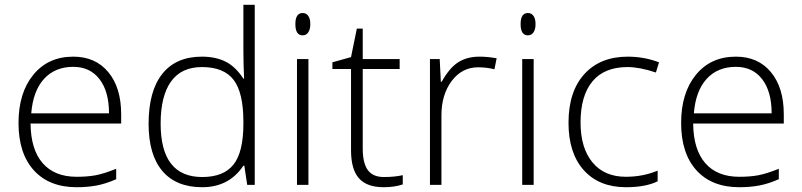

<svg xmlns="http://www.w3.org/2000/svg" viewBox="-20 -780 3384 810"><path d="M58.1 -261.2Q58.1 -388.2 120.6 -464.6Q183.1 -541 289.1 -541Q382.8 -541 437 -475.6Q491.2 -410.2 491.2 -297.9V-258.8H108.9Q109.9 -149.4 159.9 -91.8Q210 -34.2 303.2 -34.2Q348.6 -34.2 383.1 -40.5Q417.5 -46.9 470.2 -67.9V-23.9Q425.3 -4.4 387.2 2.7Q349.1 9.8 303.2 9.8Q187.5 9.8 122.8 -61.5Q58.1 -132.8 58.1 -261.2ZM111.8 -301.8H439.9Q439.9 -394 399.9 -446Q359.9 -498 289.1 -498Q212.4 -498 166 -447.5Q119.6 -397 111.8 -301.8Z M606.9 -257.8Q606.9 -395.5 664.6 -468.3Q722.2 -541 832 -541Q889.6 -541 931.6 -520Q973.6 -499 1006.8 -448.2H1009.8Q1006.8 -509.8 1006.8 -568.8V-759.8H1054.7V0H1022.9L1010.7 -81.1H1006.8Q946.3 9.8 833 9.8Q723.1 9.8 665 -58.6Q606.9 -127 606.9 -257.8ZM657.7 -258.8Q657.7 -33.2 833 -33.2Q922.9 -33.2 964.8 -85.4Q1006.8 -137.7 1006.8 -257.8V-266.1Q1006.8 -389.2 965.6 -443.1Q924.3 -497.1 832 -497.1Q745.1 -497.1 701.4 -436Q657.7 -375 657.7 -258.8Z M1226.1 -678.2Q1226.1 -725.1 1256.8 -725.1Q1272 -725.1 1280.5 -712.9Q1289.1 -700.7 1289.1 -678.2Q1289.1 -656.2 1280.5 -643.6Q1272 -630.9 1256.8 -630.9Q1226.1 -630.9 1226.1 -678.2ZM1232.9 0V-530.8H1281.2V0Z M1382.3 -488.8V-517.1L1460.9 -539.1L1485.4 -659.2H1510.3V-530.8H1666V-488.8H1510.3V-152.8Q1510.3 -91.8 1531.7 -62.5Q1553.2 -33.2 1599.1 -33.2Q1645 -33.2 1679.2 -41V-2Q1644 9.8 1598.1 9.8Q1527.8 9.8 1494.4 -27.8Q1460.9 -65.4 1460.9 -146V-488.8Z M1793.9 0V-530.8H1835L1839.8 -435.1H1843.3Q1876 -493.7 1913.1 -517.3Q1950.2 -541 2002.9 -541Q2036.6 -541 2075.2 -534.2L2065.9 -487.8Q2032.7 -496.1 1997.1 -496.1Q1929.2 -496.1 1885.7 -438.5Q1842.3 -380.9 1842.3 -293V0Z M2176.3 -678.2Q2176.3 -725.1 2207 -725.1Q2222.2 -725.1 2230.7 -712.9Q2239.3 -700.7 2239.3 -678.2Q2239.3 -656.2 2230.7 -643.6Q2222.2 -630.9 2207 -630.9Q2176.3 -630.9 2176.3 -678.2ZM2183.1 0V-530.8H2231.4V0Z M2378.4 -262.2Q2378.4 -394 2445.3 -467.5Q2512.2 -541 2628.4 -541Q2697.3 -541 2760.3 -517.1L2747.1 -474.1Q2678.2 -497.1 2627.4 -497.1Q2529.8 -497.1 2479.5 -436.8Q2429.2 -376.5 2429.2 -263.2Q2429.2 -155.8 2479.5 -95Q2529.8 -34.2 2620.1 -34.2Q2692.4 -34.2 2754.4 -60.1V-15.1Q2703.6 9.8 2621.1 9.8Q2507.3 9.8 2442.9 -62Q2378.4 -133.8 2378.4 -262.2Z M2853.5 -261.2Q2853.5 -388.2 2916 -464.6Q2978.5 -541 3084.5 -541Q3178.2 -541 3232.4 -475.6Q3286.6 -410.2 3286.6 -297.9V-258.8H2904.3Q2905.3 -149.4 2955.3 -91.8Q3005.4 -34.2 3098.6 -34.2Q3144 -34.2 3178.5 -40.5Q3212.9 -46.9 3265.6 -67.9V-23.9Q3220.7 -4.4 3182.6 2.7Q3144.5 9.8 3098.6 9.8Q2982.9 9.8 2918.2 -61.5Q2853.5 -132.8 2853.5 -261.2ZM2907.2 -301.8H3235.4Q3235.4 -394 3195.3 -446Q3155.3 -498 3084.5 -498Q3007.8 -498 2961.4 -447.5Q2915 -397 2907.2 -301.8Z"/></svg>

Font: Open Sans Light
Style: Regular
Weight: 300
Foundry: Ascender Corporation
Version: Version 1.10